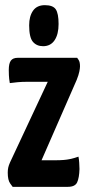

<svg xmlns="http://www.w3.org/2000/svg" viewBox="-20 -724 340 744"><path d="M29 0Q29 0 19.5 -13Q10 -26 10 -55Q10 -66 12 -75Q14 -84 19 -95L165 -407H84Q66 -407 48.5 -405.5Q31 -404 18 -402Q15 -419 14.5 -432.5Q14 -446 14 -453Q14 -478 22 -489Q30 -500 49 -500H279Q279 -500 284.5 -492Q290 -484 290 -467Q290 -460 287.5 -447Q285 -434 277 -414L141 -103H196Q230 -103 250.5 -107.5Q271 -112 284 -117Q286 -108 287 -93Q288 -78 288 -69Q287 -35 279 -17.5Q271 0 243 0ZM147 -545Q122 -545 107.5 -562Q93 -579 93 -626Q93 -661 108 -682.5Q123 -704 154 -704Q185 -704 196 -688Q207 -672 207 -631Q207 -591 191.5 -568Q176 -545 147 -545Z"/></svg>

Font: Yanone Kaffeesatz ExtraLight
Style: Bold
Weight: 700
Version: Version 2.003